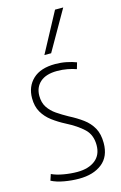

<svg xmlns="http://www.w3.org/2000/svg" viewBox="-122 -843 570 906"><g transform="rotate(-15 162.5 -390.0)"><path d="M14 -16 24 -46Q47 -35 81.5 -29Q116 -23 148 -23Q203 -23 235.5 -48.5Q268 -74 268 -122Q268 -172 237 -201.5Q206 -231 153 -258Q120 -275 92 -296Q64 -317 47.5 -345.5Q31 -374 31 -414Q31 -471 68.5 -506.5Q106 -542 178 -542Q206 -542 233 -536.5Q260 -531 280 -523L271 -492Q252 -499 228 -503.5Q204 -508 178 -508Q124 -508 95.5 -483Q67 -458 67 -416Q67 -383 82 -360Q97 -337 122 -320Q147 -303 176 -287Q213 -268 241.5 -247Q270 -226 286.5 -196.5Q303 -167 303 -123Q303 -57 260.5 -23.5Q218 10 148 10Q112 10 75.5 3.5Q39 -3 14 -16ZM140 -596 244 -790H284L173 -596Z"/></g></svg>

Font: Georama SemiCondensed ExtraLight
Style: Regular
Weight: 200
Width: 4
Designer: Jean-Baptiste Levee
Foundry: Production Type
Version: Version 1.000